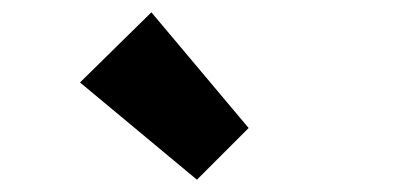

<svg xmlns="http://www.w3.org/2000/svg" viewBox="-20 -850 640 312"><path d="M300 -558 110 -716 226 -830 384 -642Z"/></svg>

Font: TypoPRO Source Code Pro
Style: Regular
Weight: 900
Monospace: yes
Designer: Paul D. Hunt, Teo Tuominen
Foundry: Adobe Systems Incorporated
Version: Version 2.010;PS 1.0;hotconv 1.0.84;makeotf.lib2.5.63406